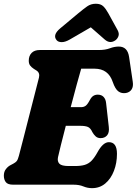

<svg xmlns="http://www.w3.org/2000/svg" viewBox="-20 -960 711 998"><path d="M363 0H49Q20 0 10 -13.5Q0 -27 0 -47Q0 -67.5 10.8 -81.2Q21.5 -95 34.5 -101.5L49.5 -109.5Q61 -115.5 67 -123Q73 -130.5 78 -149.5Q88 -187.5 101.8 -241.2Q115.5 -295 130.5 -353.5Q145.5 -412 159.2 -465.5Q173 -519 182.5 -556.5Q188.5 -581.5 169.5 -593.5L156 -602Q143 -610.5 136.2 -620Q129.5 -629.5 129.5 -644.5Q129.5 -669.5 144.2 -684.8Q159 -700 186.5 -700H493.5Q527.5 -700 551 -709Q574.5 -718 597.5 -718Q643 -718 651 -664L670 -535.5Q674 -510 664 -495Q654 -480 634.5 -476.5Q612 -473 595.5 -484.8Q579 -496.5 566 -534Q543 -603 471.5 -603H402Q394 -576 379 -521Q364 -466 347.5 -403H401Q415 -403 424.8 -409.8Q434.5 -416.5 447 -440Q455.5 -456 465.5 -462Q475.5 -468 488 -468Q507.5 -468 518.5 -456.2Q529.5 -444.5 531.5 -424.5L545.5 -300.5Q549 -270.5 536.5 -256.2Q524 -242 503 -242Q487.5 -242 477.5 -251Q467.5 -260 460.5 -272.5Q450.5 -294.5 436.8 -300.2Q423 -306 397.5 -306H322Q307.5 -250.5 296.5 -206Q285.5 -161.5 281.5 -143Q277 -121.5 288.5 -109.2Q300 -97 337 -97H370Q400.5 -97 420.5 -103Q440.5 -109 455.8 -124.5Q471 -140 487 -169Q515.5 -221 546 -221Q588 -221 588 -160.5Q588 -112.5 572.2 -71.8Q556.5 -31 527.5 -6.5Q498.5 18 458.5 18Q435 18 413.5 9Q392 0 363 0ZM342.5 -754.5Q319 -741 301 -741Q283 -741 274.5 -751Q251.5 -778 293.5 -813L387 -891Q413.5 -913 433 -926.8Q452.5 -940.5 478 -940.5Q503.5 -940.5 517 -927.2Q530.5 -914 543 -891L591.5 -803Q600.5 -786 595.8 -772.5Q591 -759 580.5 -751Q552 -730.5 524.5 -754.5L452 -818Z"/></svg>

Font: Fraunces 144pt SuperSoft Black
Style: Italic
Weight: 900
Italic angle: -16°
Version: Version 1.000;[b76b70a41]